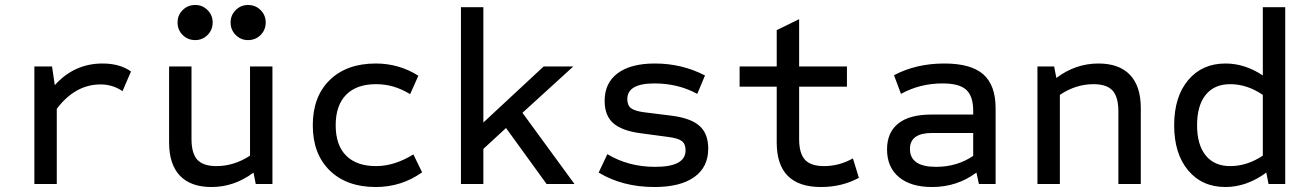

<svg xmlns="http://www.w3.org/2000/svg" viewBox="-20 -739 5260 771"><path d="M118 0V-472H189L200 -397Q278 -484 392 -484Q461 -484 506 -452L472 -373Q432 -400 384 -400Q282 -400 208 -302V0Z M829 12Q746 12 702.5 -33.5Q659 -79 659 -167V-472H749V-181Q749 -123 772.5 -97.5Q796 -72 849 -72Q920 -72 984 -114V-472H1074V0H1007L998 -46Q921 12 829 12ZM764 -578Q734 -578 713.5 -598.5Q693 -619 693 -649Q693 -678 713.5 -698.5Q734 -719 764 -719Q793 -719 813.5 -698.5Q834 -678 834 -649Q834 -619 813.5 -598.5Q793 -578 764 -578ZM976 -578Q947 -578 926.5 -598.5Q906 -619 906 -649Q906 -678 926.5 -698.5Q947 -719 976 -719Q1006 -719 1026.5 -698.5Q1047 -678 1047 -649Q1047 -619 1026.5 -598.5Q1006 -578 976 -578Z M1489 12Q1372 12 1304 -54.5Q1236 -121 1236 -236Q1236 -351 1304 -417.5Q1372 -484 1489 -484Q1582 -484 1660 -435L1627 -361Q1592 -382 1559 -391.5Q1526 -401 1490 -401Q1412 -401 1370 -358.5Q1328 -316 1328 -236Q1328 -156 1370 -114Q1412 -72 1490 -72Q1564 -72 1640 -119L1675 -47Q1592 12 1489 12Z M1831 0V-710H1921V-247L2163 -472H2282L2078 -286L2287 0H2175L2012 -225L1921 -141V0Z M2608 12Q2480 12 2384 -46L2419 -120Q2503 -69 2611 -69Q2733 -69 2733 -135Q2733 -161 2718 -172.5Q2703 -184 2664 -189L2552 -204Q2477 -214 2442.5 -244.5Q2408 -275 2408 -334Q2408 -406 2460.5 -445Q2513 -484 2610 -484Q2718 -484 2811 -436L2780 -362Q2703 -404 2608 -404Q2499 -404 2499 -341Q2499 -316 2514 -304.5Q2529 -293 2568 -288L2680 -274Q2755 -264 2789.5 -233Q2824 -202 2824 -142Q2824 -68 2768 -28Q2712 12 2608 12Z M3277 12Q3099 12 3099 -167V-391H2950V-472H3099V-618L3189 -662V-472H3381V-391H3189V-181Q3189 -123 3212.5 -97.5Q3236 -72 3289 -72Q3350 -72 3405 -103L3429 -25Q3361 12 3277 12Z M3723 12Q3637 12 3589.5 -28Q3542 -68 3542 -139Q3542 -207 3587 -243Q3632 -279 3720 -279H3888V-294Q3888 -353 3860 -378.5Q3832 -404 3765 -404Q3674 -404 3598 -362L3570 -437Q3659 -484 3772 -484Q3879 -484 3928.5 -440.5Q3978 -397 3978 -304V0H3911L3901 -46Q3823 12 3723 12ZM3739 -69Q3823 -69 3888 -113V-205H3723Q3634 -205 3634 -141Q3634 -69 3739 -69Z M4146 0V-472H4213L4222 -426Q4299 -484 4391 -484Q4474 -484 4517.5 -438.5Q4561 -393 4561 -305V0H4471V-291Q4471 -350 4447.5 -375.5Q4424 -401 4371 -401Q4300 -401 4236 -358V0Z M4901 12Q4807 12 4751 -55Q4695 -122 4695 -236Q4695 -350 4751 -417Q4807 -484 4901 -484Q4979 -484 5051 -436V-710H5141V0H5074L5065 -46Q4986 12 4901 12ZM4920 -72Q4988 -72 5051 -114V-358Q4988 -401 4920 -401Q4856 -401 4821.5 -358Q4787 -315 4787 -236Q4787 -158 4821.5 -115Q4856 -72 4920 -72Z"/></svg>

Font: Sometype Mono Medium
Style: Regular
Weight: 500
Monospace: yes
Designer: Ryoichi Tsunekawa
Foundry: Dharma Type
Version: Version 1.000; ttfautohint (v1.8.3)